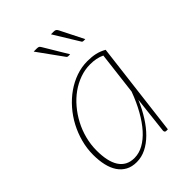

<svg xmlns="http://www.w3.org/2000/svg" viewBox="-210 -808 911 911"><g transform="rotate(-45 246.0 -352.5)"><path d="M406 -464Q389 -472 370.8 -475.5Q352.5 -479 332 -479Q297 -479 263.5 -467Q230 -455 200.2 -433.8Q170.5 -412.5 145.8 -383.2Q121 -354 102.8 -319.5Q84.5 -285 74.5 -246.2Q64.5 -207.5 64.5 -167.5Q64.5 -132 70.5 -104Q76.5 -76 89 -56.2Q101.5 -36.5 120.8 -26Q140 -15.5 167 -15.5Q198 -15.5 227.8 -32Q257.5 -48.5 284.8 -79Q312 -109.5 336.2 -152.5Q360.5 -195.5 380 -248.5ZM375 -198Q356 -153 332.2 -115.5Q308.5 -78 281.2 -51Q254 -24 223.8 -9Q193.5 6 161 6Q129 6 106 -6.5Q83 -19 68 -41.5Q53 -64 45.8 -95.2Q38.5 -126.5 38.5 -164.5Q38.5 -207 49.5 -248.2Q60.5 -289.5 80.2 -326.8Q100 -364 127.5 -395.5Q155 -427 187.8 -450Q220.5 -473 257.5 -486Q294.5 -499 334 -499Q362.5 -499 386.2 -493.8Q410 -488.5 433 -475.5L375 0H364Q358 0 356 -3.8Q354 -7.5 354 -11.5ZM319.5 -711Q328.5 -711 332.8 -708.2Q337 -705.5 341 -698L400.5 -579.5H389Q381 -579.5 378.5 -585.5L301.5 -711ZM206.5 -711Q216 -711 219.8 -708.2Q223.5 -705.5 228 -698L299 -579.5H286.5Q279.5 -579.5 276 -585.5L185.5 -711Z"/></g></svg>

Font: Lato ExtraLight
Style: Italic
Weight: 275
Italic angle: -7°
Designer: Lukasz Dziedzic with Adam Twardoch and Botio Nikoltchev
Foundry: tyPoland Lukasz Dziedzic
Version: Version 2.015; 2015-08-06; http://www.latofonts.com/